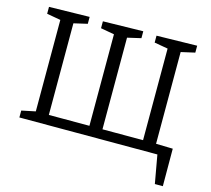

<svg xmlns="http://www.w3.org/2000/svg" viewBox="-120 -841 1274 1162"><g transform="rotate(15 517.0 -260.5)"><path d="M945 177 912 -8 926 0H48.7V-43.3L148.3 -64L135.3 -45.7V-650.7L150.7 -631.7L48.7 -649.7V-693L302 -698V-654.7L202.7 -631.7L217 -651V-39L204.3 -61H487.7L471.3 -39.7V-650.7L486 -631.7L386.3 -649.7V-693L638 -698V-654.7L539.7 -632L553 -651V-39L539.7 -61H824.3L807.3 -39V-650.7L822 -632.3L722.3 -649.7V-693L975.7 -698V-654.7L875.7 -632L889 -651V-37.7L874.3 -60.7L994.3 -57.7L995 177Z"/></g></svg>

Font: Bitter Thin
Style: Regular
Weight: 100
Designer: Sol Matas, and Bitter project Authors
Foundry: Sol Matas
Version: Version 2.002